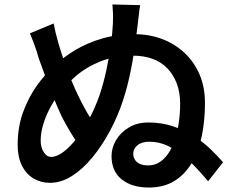

<svg xmlns="http://www.w3.org/2000/svg" viewBox="-20 -813 1040 859"><path d="M607 -790Q603 -766 600.5 -741.5Q598 -717 596 -703Q590 -652 581.5 -592.5Q573 -533 560 -473.5Q547 -414 529 -360Q507 -293 472 -227.5Q437 -162 394 -109.5Q351 -57 302.5 -26Q254 5 203 5Q164 5 131 -14Q98 -33 78.5 -71.5Q59 -110 59 -164Q59 -247 84.5 -314.5Q110 -382 147 -433Q178 -476 220.5 -516.5Q263 -557 317.5 -589.5Q372 -622 438 -641Q504 -660 582 -660Q648 -660 705 -638.5Q762 -617 805 -577Q848 -537 872.5 -480.5Q897 -424 897 -352Q897 -274 883 -205.5Q869 -137 838.5 -85Q808 -33 760.5 -3.5Q713 26 646 26Q570 26 524.5 -10.5Q479 -47 479 -115Q479 -152 499.5 -186.5Q520 -221 557 -243Q594 -265 644 -265Q702 -265 752.5 -248.5Q803 -232 845 -205.5Q887 -179 920 -147.5Q953 -116 978 -87L911 -2Q891 -26 863.5 -56Q836 -86 802.5 -114Q769 -142 730.5 -160.5Q692 -179 648 -179Q614 -179 595 -163Q576 -147 576 -126Q576 -102 593 -87.5Q610 -73 642 -73Q679 -73 706.5 -96.5Q734 -120 751.5 -160Q769 -200 777.5 -249Q786 -298 786 -348Q786 -399 771 -439Q756 -479 728.5 -507.5Q701 -536 662 -550Q623 -564 574 -564Q494 -564 430 -538.5Q366 -513 318 -471.5Q270 -430 235 -381Q214 -351 197.5 -317.5Q181 -284 171.5 -250Q162 -216 162 -183Q162 -154 175.5 -132.5Q189 -111 209 -111Q234 -111 264 -133.5Q294 -156 324 -195Q354 -234 380.5 -284Q407 -334 426 -389Q443 -440 455.5 -497.5Q468 -555 475.5 -610Q483 -665 485 -705Q486 -736 485.5 -753.5Q485 -771 483 -793ZM220 -708Q228 -665 241.5 -619Q255 -573 270.5 -529.5Q286 -486 301.5 -448.5Q317 -411 331 -383Q357 -329 382.5 -288Q408 -247 437 -211L367 -123Q350 -142 332 -166Q314 -190 295.5 -221Q277 -252 257 -290Q240 -326 221.5 -371.5Q203 -417 185.5 -464Q168 -511 154 -550Q149 -568 144 -583.5Q139 -599 132 -618Q125 -637 114 -664Z"/></svg>

Font: Noto Sans JP Thin SemiBold
Style: Regular
Weight: 600
Version: Version 2.004-H2;hotconv 1.0.118;makeotfexe 2.5.65603